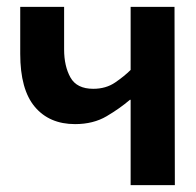

<svg xmlns="http://www.w3.org/2000/svg" viewBox="-20 -540 572 560"><path d="M361 0V-249H359Q330 -224 291 -201Q252 -178 199 -178Q124 -178 81.5 -228.5Q39 -279 39 -383V-520H167V-396Q167 -347 185.5 -314Q204 -281 252 -281Q289 -281 316 -299.5Q343 -318 361 -336V-520H489L490 0Z"/></svg>

Font: Murecho Medium
Style: Regular
Weight: 500
Designer: Neil Summerour
Foundry: Positype
Version: Version 1.010; ttfautohint (v1.8.3)